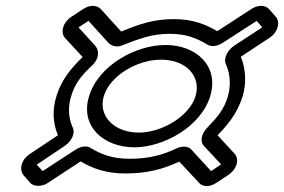

<svg xmlns="http://www.w3.org/2000/svg" viewBox="-20 -668 966 653"><path d="M422 -128C363 -128 326 -142 288 -165C274 -174 254 -170 237 -159L125 -86L105 -108L199 -171C221 -185 238 -214 227 -235C212 -269 211 -304 222 -341C236 -387 258 -412 295 -447C318 -470 317 -496 305 -511L247 -575L281 -597L349 -522C360 -511 378 -506 396 -514C426 -526 452 -535 476 -542C500 -549 528 -553 557 -553C613 -553 647 -539 686 -516C701 -507 721 -512 737 -522L853 -597L872 -575L777 -513C755 -499 738 -469 749 -448C764 -414 765 -374 755 -340C742 -296 719 -269 686 -235C663 -212 660 -185 674 -171L732 -109L698 -86L632 -158C621 -171 600 -173 580 -163C535 -142 489 -128 422 -128ZM393 -561C393 -561 392 -562 391 -562L323 -637C310 -651 286 -652 264 -638L223 -611C209 -602 199 -589 195 -575C191 -561 193 -548 201 -539L261 -474C224 -438 189 -398 172 -341C157 -293 160 -250 177 -208L81 -144C50 -123 45 -89 61 -71L83 -46C89 -39 100 -36 110 -36C120 -36 133 -39 143 -46L254 -119C295 -95 341 -78 407 -78C481 -78 535 -93 589 -118H590L658 -45C672 -31 695 -32 717 -47L755 -72C786 -92 795 -126 778 -145L720 -208C755 -244 788 -284 805 -340C819 -387 816 -433 799 -475L896 -539C910 -548 920 -561 924 -575C928 -589 926 -602 918 -611L895 -637C883 -651 858 -652 836 -638L719 -562C679 -585 636 -603 572 -603C502 -603 454 -586 393 -561ZM543 -515C444 -515 316 -448 283 -341C251 -237 334 -167 437 -167C535 -167 663 -236 695 -341C726 -444 647 -515 543 -515ZM528 -465C614 -465 665 -408 645 -341C625 -274 532 -217 452 -217C367 -217 313 -275 333 -341C354 -410 445 -465 528 -465Z"/></svg>

Font: DIN Rundschrift
Style: BreitKontKu
Weight: 400
Width: 7
Version: Version 1.027